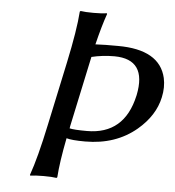

<svg xmlns="http://www.w3.org/2000/svg" viewBox="-49 -694 678 742"><g transform="rotate(5 290.0 -322.5)"><path d="M198.7 -444.8Q226.1 -573.7 231 -645L233.9 -647.9Q251.5 -645 284.2 -645Q316.9 -645 335.9 -647.9L336.9 -645Q320.3 -598.6 302.2 -524.4Q338.4 -526.4 389.6 -525.9Q551.8 -525.9 576.7 -418Q584.5 -382.3 575.7 -342.8Q560.5 -271 494.1 -214.8Q413.6 -147 295.4 -147Q243.2 -147 222.7 -153.3Q204.1 -59.6 200.2 0L197.3 2.9Q179.7 0 147 0Q114.3 0 95.2 2.9L94.2 0Q118.7 -68.4 146.5 -200.2ZM231 -192.4Q248 -188 298.8 -188Q443.8 -188 477.5 -340.8Q478 -342.3 478 -342.8Q506.8 -483.9 379.9 -484.9Q333.5 -484.9 291 -474.6Q289.1 -464.8 284.7 -445.3L232.4 -200.2Q231.9 -198.7 231.9 -196.3Q231 -193.4 231 -192.4Z"/></g></svg>

Font: Linux Biolinum Slanted O
Style: Slanted
Weight: 400
Designer: Philipp H. Poll
Foundry: Philipp H. Poll
Version: Version 1.0.4